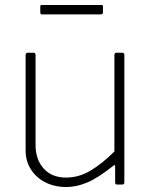

<svg xmlns="http://www.w3.org/2000/svg" viewBox="-20 -742 611 772"><path d="M246 -28Q297 -28 344 -56Q391 -84 440 -133V-521Q440 -530 449 -530H471Q480 -530 480 -521V-9Q480 0 472 0H451Q443 0 443 -8V-72Q443 -77 441.5 -78Q440 -79 435 -75Q372 -25 329 -7.5Q286 10 247 10Q200 10 163 -8.5Q126 -27 104.5 -60.5Q83 -94 83 -137V-520Q83 -530 92 -530H114Q123 -530 123 -521V-159Q123 -101 155.5 -64.5Q188 -28 246 -28ZM394 -716V-692Q394 -684 384 -684H149Q145 -684 143.5 -686Q142 -688 142 -692V-715Q142 -722 147 -722H389Q394 -722 394 -716Z"/></svg>

Font: Libre Franklin Thin Thin
Style: Regular
Weight: 250
Version: Version 3.000